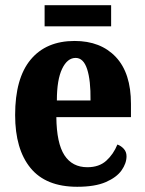

<svg xmlns="http://www.w3.org/2000/svg" viewBox="-20 -706 556 736"><path d="M276 10Q156 10 97 -62Q38 -134 38 -265Q38 -406 97.5 -477.5Q157 -549 266 -549Q366 -549 424 -487.5Q482 -426 482 -308V-257H196Q197 -157 227 -111Q257 -65 315 -65Q360 -65 387.5 -90Q415 -115 430 -152Q444 -147 454.5 -135.5Q465 -124 465 -107Q465 -80 446 -53Q427 -26 385.5 -8Q344 10 276 10ZM327 -321Q328 -398 314 -441Q300 -484 270 -484Q238 -484 218 -442Q198 -400 198 -321ZM151 -605V-686H406V-605Z"/></svg>

Font: Noto Serif Lao Condensed ExtraBold
Style: Regular
Weight: 800
Width: 3
Designer: Monotype Design Team
Foundry: Monotype Imaging Inc.
Version: Version 2.003; ttfautohint (v1.8.4.7-5d5b)